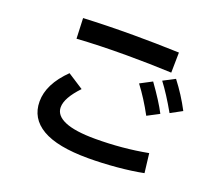

<svg xmlns="http://www.w3.org/2000/svg" viewBox="-124 -907 1248 1099"><g transform="rotate(20 500.0 -357.5)"><path d="M208 -726Q352 -733 515 -733Q643 -733 791 -728L789 -605Q657 -611 516 -611Q345 -611 213 -602ZM859 -384Q804 -481 756 -544L827 -581Q885 -506 929 -422ZM739 -324Q691 -413 637 -484L709 -522Q778 -426 811 -362ZM137 -193Q137 -299 243 -403L339 -341Q262 -260 262 -203Q262 -153 324 -126.5Q386 -100 509 -100Q674 -100 828 -129L842 -12Q772 2 682.5 10Q593 18 509 18Q321 18 229 -36Q137 -90 137 -193Z"/></g></svg>

Font: IBM Plex Sans JP SemiBold
Style: Regular
Weight: 600
Designer: Mike Abbink; Paul van der Laan; Pieter van Rosmalen; Wujin Sim; Yejin Wi; Jinhee Kim; Boomi Park; Yona Kim; Kichan Ma
Foundry: Sandoll Inc.
Version: Version 1.001